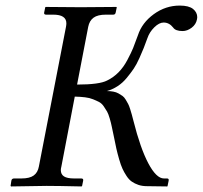

<svg xmlns="http://www.w3.org/2000/svg" viewBox="-20 -671 731 692"><path d="M583 1 509.8 0Q492.7 0 479 -4.6Q465.3 -9.3 455.1 -16.4Q444.8 -23.4 436 -36.9Q427.2 -50.3 421.4 -63Q415.5 -75.7 409.4 -96.9Q403.3 -118.2 399.4 -135.3Q395.5 -152.3 390.1 -180.2Q385.3 -204.1 382.8 -214.8Q380.4 -227.1 375.5 -243.9Q370.6 -260.7 366 -268.8Q361.3 -276.9 354 -287.6Q346.7 -298.3 337.4 -303.2Q328.1 -308.1 315.4 -313.2Q302.7 -318.4 286.6 -320.3Q270.5 -322.3 249.5 -322.8L201.2 -70.8Q199.2 -63 199.2 -58.1Q199.2 -42.5 210.7 -35.2Q222.2 -27.8 247.1 -27.8H272.9Q281.2 -27.8 279.8 -20L275.9 -1L273.9 1Q188 -1 147.9 -1L20 1L18.1 -1L21 -20Q22.5 -27.8 30.8 -27.8H57.1Q86.9 -27.8 101.6 -38.6Q116.2 -49.3 120.1 -70.8L217.8 -574.2Q219.2 -581.5 219.2 -586.9Q219.2 -618.2 171.9 -618.2H146Q137.7 -618.2 139.2 -626L143.1 -645L145 -646Q231 -645 271 -645L398.9 -646L400.9 -645L397 -626Q395.5 -618.2 388.2 -618.2H361.8Q332 -618.2 317.1 -607.2Q302.2 -596.2 297.9 -574.2L257.8 -366.2Q338.4 -366.2 366.2 -380.9Q389.2 -392.1 407.2 -410.4Q425.3 -428.7 439.2 -455.1Q453.1 -481.4 459.7 -497.6Q466.3 -513.7 477.1 -543.9Q491.7 -588.9 534.2 -619.9Q576.7 -650.9 627.9 -650.9Q660.6 -650.9 675.8 -638.7Q690.9 -626.5 690.9 -608.9Q690.9 -607.4 690.4 -604.7Q689.9 -602.1 689.9 -601.1Q686.5 -583 670.7 -571Q654.8 -559.1 638.2 -559.1Q612.3 -559.1 604 -571.8Q589.8 -589.8 569.8 -589.8Q553.7 -589.8 536.1 -572.5Q518.6 -555.2 511.2 -533.2L498 -498Q493.2 -485.8 482.7 -462.2Q472.2 -438.5 461.7 -423.1Q451.2 -407.7 436.5 -389.9Q421.9 -372.1 403.8 -360.4Q385.7 -348.6 365.2 -342.8Q377.9 -342.8 388.4 -340.8Q398.9 -338.9 407.2 -334.2Q415.5 -329.6 421.6 -325.2Q427.7 -320.8 433.1 -311.8Q438.5 -302.7 441.9 -296.4Q445.3 -290 449.2 -277.6Q453.1 -265.1 455.1 -257.8L460.9 -235.8Q485.8 -136.7 514.6 -82.3Q543.5 -27.8 570.8 -27.8H582Q589.4 -27.8 587.9 -20L584 -1Z"/></svg>

Font: Linux Libertine G
Style: Italic
Weight: 400
Italic angle: -12°
Designer: Philipp H. Poll
Foundry: Philipp H. Poll
Version: Version 5.1.3